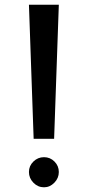

<svg xmlns="http://www.w3.org/2000/svg" viewBox="-20 -790 373 816"><path d="M123 -200 103 -770H230L210 -200ZM103 -59Q103 -85 122 -103.5Q141 -122 167 -122Q193 -122 211.5 -103.5Q230 -85 230 -59Q230 -33 211 -13.5Q192 6 167 6Q141 6 122 -13.5Q103 -33 103 -59Z"/></svg>

Font: Arvo
Style: Regular
Weight: 400
Designer: Anton Koovit (Cyrillic Expansion: Cyreal)
Foundry: Anton Koovit, Yassin Baggar
Version: Version 3.000